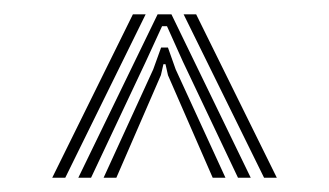

<svg xmlns="http://www.w3.org/2000/svg" viewBox="-20 -820 459 268"><path d="M89.3 -571.9 200 -800H219.3L330 -571.9H312.2L235.2 -734.2L213.1 -783.4H206.2L183.6 -734.2L107.1 -571.9ZM52.9 -571.9 165.5 -800H183.3L71.1 -571.9ZM124.6 -571.9 193.9 -723.2 204.9 -753.7H214.4L225.2 -723.2L294.7 -571.9H276.9L214.5 -714.9L211 -730.4H208.1L204.6 -715.1L142.4 -571.9ZM348.6 -571.9 236.3 -800H253.8L366.4 -571.9Z"/></svg>

Font: Big Shoulders Inline Text Thin
Style: Regular
Weight: 100
Designer: Patric King
Foundry: XO Type Co
Version: Version 2.002